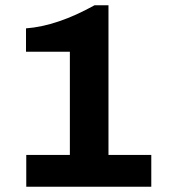

<svg xmlns="http://www.w3.org/2000/svg" viewBox="-20 -711 652 731"><path d="M393 -691V-121H556V0H80V-121H246V-514H79V-603Q198 -612 340 -691Z"/></svg>

Font: Chivo
Style: Bold
Weight: 700
Designer: Hector Gatti
Foundry: Omnibus-Type
Version: Version 1.007;PS 001.007;hotconv 1.0.88;makeotf.lib2.5.64775